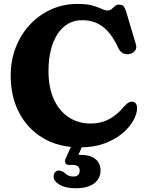

<svg xmlns="http://www.w3.org/2000/svg" viewBox="-20 -739 757 988"><path d="M685.5 -183Q685.4 -153 665.7 -118Q646 -83.1 608.6 -51.8Q571.3 -20.5 516.6 -0.6Q461.9 19.4 391.6 19.4Q282.9 19.4 202.9 -27.7Q122.9 -74.7 79 -158Q35 -241.2 35 -350.1Q35 -428.4 61.3 -495.6Q87.6 -562.8 134.6 -612.9Q181.6 -663.1 243.9 -690.9Q306.2 -718.8 378.2 -718.8Q427 -718.8 456.2 -710.4Q485.3 -702 503 -693.5Q520.6 -685.1 533.9 -685.1Q545.9 -685.1 554.5 -692.6Q563.2 -700.2 571.7 -707.7Q580.3 -715.2 591.5 -715.2Q609.8 -715.2 617.2 -705.3Q624.6 -695.5 631.1 -672.6L679.4 -510.5Q685.1 -491 674.2 -477.4Q663.4 -463.8 643.6 -460.6Q627.4 -458.2 612.9 -465.2Q598.3 -472.1 589 -491.9Q563.2 -547.1 534.3 -578.3Q505.3 -609.5 472.4 -622.4Q439.5 -635.2 402.2 -635.2Q361.3 -635.2 329.3 -616.2Q297.3 -597.1 275 -562.2Q252.7 -527.2 241.1 -479.5Q229.5 -431.8 229.5 -374.6Q229.5 -288 257.4 -227.4Q285.4 -166.8 334.5 -135Q383.7 -103.3 447.2 -103.3Q499.3 -103.3 541.6 -125.9Q583.9 -148.5 618.4 -191.1Q634.6 -208.7 645.9 -213.4Q657.3 -218.1 667.2 -214.5Q676.5 -211.7 681 -203.4Q685.5 -195.2 685.5 -183ZM356.5 -9.3H413.2L376 75L335.4 65.4Q347 61.4 361 59.6Q375 57.8 394.6 57.8Q443.5 57.8 470.4 78.9Q497.3 99.9 497.3 138.7Q497.3 180 464.3 204.8Q431.4 229.7 370.2 229.7Q317.7 229.7 286.8 211.6Q255.9 193.5 255.9 169.5Q255.9 155.3 263.6 147Q271.3 138.7 283.1 138.7Q292.3 138.7 299.7 142.4Q307 146.1 313.9 151.7Q323.7 161.3 334.2 165.4Q344.7 169.4 357.8 169.4Q390 169.4 390 138.1Q390 124.5 380.9 117Q371.8 109.6 352.8 109.6H336Q320.2 109.6 316.2 99.8Q312.1 90 318.7 75Z"/></svg>

Font: Fraunces SuperSoft
Style: Regular
Weight: 900
Version: Version 1.000;[b76b70a41]